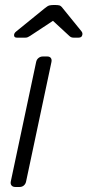

<svg xmlns="http://www.w3.org/2000/svg" viewBox="-20 -745 348 765"><path d="M41 0Q31 0 26 -6Q21 -12 23 -22L124 -498Q126 -508 133.5 -514Q141 -520 151 -520H168Q178 -520 182.5 -514Q187 -508 185 -498L84 -22Q82 -12 75 -6Q68 0 58 0ZM47 -595Q36 -595 36 -605Q36 -613 45 -620L157 -711Q170 -722 177.5 -723.5Q185 -725 192 -725H202Q210 -725 216.5 -723.5Q223 -722 231 -711L304 -621Q310 -614 308 -606Q306 -595 293 -595H273Q267 -595 263 -597Q259 -599 256 -602L191 -662L100 -602Q95 -599 91 -597Q87 -595 81 -595Z"/></svg>

Font: Rubik Light Light
Style: Italic
Weight: 300
Italic angle: -12°
Version: Version 2.104